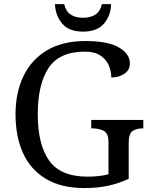

<svg xmlns="http://www.w3.org/2000/svg" viewBox="-20 -907 737 936"><path d="M391.6 9.8Q278.3 9.8 203.6 -35.2Q128.9 -80.1 92.3 -160.6Q55.7 -241.2 55.7 -349.6Q55.7 -455.1 94.2 -535.6Q132.8 -616.2 209 -661.6Q285.2 -707 397.5 -707Q505.9 -707 559.6 -675.8Q613.3 -644.5 613.3 -597.7Q613.3 -566.4 586.9 -547.9Q560.5 -529.3 522.5 -529.3Q522.5 -559.6 510.3 -588.4Q498 -617.2 469.7 -636.2Q441.4 -655.3 393.6 -655.3Q269.5 -655.3 216.8 -575.7Q164.1 -496.1 164.1 -349.6Q164.1 -203.1 219.2 -124.5Q274.4 -45.9 407.2 -45.9Q435.5 -45.9 461.9 -48.8Q488.3 -51.8 508.8 -57.6V-214.8Q508.8 -257.8 484.9 -269.5Q460.9 -281.2 428.7 -281.2H424.8V-322.3H678.7V-281.2H674.8Q647.5 -281.2 627.4 -269Q607.4 -256.8 607.4 -210.9V-35.2Q558.6 -12.7 506.8 -1.5Q455.1 9.8 391.6 9.8ZM384.8 -752.9Q315.4 -752.9 282.7 -792.5Q250 -832 248 -886.7H293Q300.8 -851.6 324.7 -835.9Q348.6 -820.3 384.8 -820.3Q420.9 -820.3 444.8 -835.9Q468.8 -851.6 476.6 -886.7H521.5Q520.5 -832 487.3 -792.5Q454.1 -752.9 384.8 -752.9Z"/></svg>

Font: Noto Serif Todhri
Style: Regular
Weight: 400
Designer: Mikhail Merkuryev
Version: Version 1.000; ttfautohint (v1.8.4.7-5d5b)